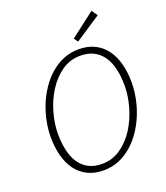

<svg xmlns="http://www.w3.org/2000/svg" viewBox="-154 -953 926 1071"><g transform="rotate(-20 309.0 -418.0)"><path d="M387 -712 370 -736 516 -848 540 -813ZM277 12Q223 12 182.5 -8Q142 -28 115 -64.5Q88 -101 74.5 -151.5Q61 -202 61 -262Q61 -308 70.5 -356Q80 -404 98.5 -449.5Q117 -495 144 -535Q171 -575 206 -605.5Q241 -636 283 -653.5Q325 -671 374 -671Q428 -671 468.5 -651Q509 -631 536 -594.5Q563 -558 576.5 -507.5Q590 -457 590 -397Q590 -351 580.5 -303Q571 -255 552.5 -209.5Q534 -164 507 -124Q480 -84 445 -53.5Q410 -23 368 -5.5Q326 12 277 12ZM280 -25Q343 -25 393 -60.5Q443 -96 477 -150.5Q511 -205 529 -269.5Q547 -334 547 -392Q547 -446 537 -490.5Q527 -535 505.5 -567Q484 -599 450.5 -616.5Q417 -634 371 -634Q308 -634 258.5 -598.5Q209 -563 175 -508.5Q141 -454 123 -389.5Q105 -325 105 -267Q105 -213 115 -168.5Q125 -124 146.5 -92Q168 -60 201 -42.5Q234 -25 280 -25Z"/></g></svg>

Font: TypoPRO Source Sans Pro
Style: Italic
Weight: 300
Italic angle: -11°
Designer: Paul D. Hunt
Foundry: Adobe Systems Incorporated
Version: Version 1.075;PS 2.000;hotconv 1.0.86;makeotf.lib2.5.63406